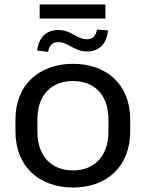

<svg xmlns="http://www.w3.org/2000/svg" viewBox="-20 -837 655 867"><path d="M309.6 9.8C460 9.8 567.9 -83 567.9 -243.2V-297.4C567.9 -457 460 -548.8 309.6 -548.8C159.7 -548.8 49.8 -457 49.8 -297.4V-243.2C49.8 -83 159.7 9.8 309.6 9.8ZM309.6 -67.4C218.3 -67.4 148.9 -125.5 148.9 -243.2V-297.4C148.9 -414.6 218.3 -471.2 309.6 -471.2C400.4 -471.2 469.7 -414.6 469.7 -297.4V-243.2C469.7 -126 400.4 -67.4 309.6 -67.4ZM456.1 -753.4V-816.9H159.2V-753.4ZM197.3 -603C203.1 -633.8 217.3 -647 243.7 -647C260.3 -647 277.3 -640.1 297.4 -628.9C322.8 -614.7 344.7 -604.5 373 -604.5C425.3 -604.5 462.4 -637.2 467.3 -699.7L418 -703.6C412.1 -672.9 398.4 -659.7 371.6 -659.7C354.5 -659.7 337.9 -666.5 315.4 -679.2C292.5 -692.4 271 -701.7 242.7 -701.7C189 -701.7 154.3 -667 147.9 -608.4Z"/></svg>

Font: Winston
Style: Regular
Weight: 400
Designer: Vernon Adams, Kim Jin-seong, David Berlow, Cristiano Sobral
Foundry: The Winston Project Authors
Version: Version 3.004